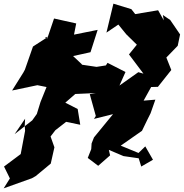

<svg xmlns="http://www.w3.org/2000/svg" viewBox="-23 -897 1003 1048"><path d="M327 -331 388 -384 500 -389 467 -383 500 -264 490 -248 594 -274 490 -147 477 -114 475 -83 456 -35 513 8 578 -49 571 -79 651 -45 734 -33 748 12 812 -25 770 -98 733 -62 636 -102 752 -183 781 -243 799 -279 825 -353 741 -346 681 -363 750 -328 802 -422 839 -423 912 -515 885 -583 947 -647 960 -709 906 -788 866 -815 871 -786 840 -841 715 -820 694 -847 596 -877 558 -719 623 -763 666 -710 724 -653 681 -600 760 -495 732 -503 629 -430 662 -504 564 -554 555 -540 504 -532 369 -552 321 -520 425 -545 376 -591 471 -612 510 -734 381 -708 393 -769 272 -796 235 -687 222 -694 239 -696 157 -643 113 -517 105 -502 43 -403 181 -432 231 -422 198 -340 178 -275 153 -240 57 -165 114 -249 112 -211 114 -183 90 -56 -1 12 31 77 -3 131 151 76 172 64 254 -4 274 -93 253 -152 279 -186 338 -232 415 -216 401 -302 323 -342Z"/></svg>

Font: Hussar Lance
Style: Italic
Weight: 700
Foundry: Cannot Into Space Fonts, PlusOne Fonts
Version: Version 2.27